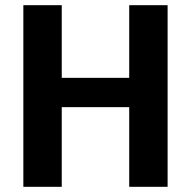

<svg xmlns="http://www.w3.org/2000/svg" viewBox="-20 -720 736 740"><path d="M478 -700H626V0H478ZM70 -700H218V0H70ZM138 -420H558V-307H138Z"/></svg>

Font: Uncut Sans VF
Style: Regular
Weight: 400
Designer: Kasper Nordkvist
Foundry: Uncut Type
Version: Version 1.100;FEAKit 1.0